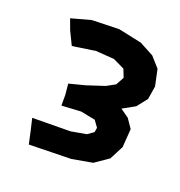

<svg xmlns="http://www.w3.org/2000/svg" viewBox="-201 -807 962 1027"><g transform="rotate(30 280.0 -294.0)"><path d="M-19.5 -600.6 13.7 -543.9 62.5 -476.6 188.5 -518.6 293 -529.3 362.3 -509.8 387.7 -467.8 371.1 -418 327.1 -382.8 232.4 -332 146.5 -293 163.1 -233.4 173.8 -172.9 281.2 -198.2 366.2 -196.3 398.4 -165V-138.7L368.2 -108.4L285.2 -78.1L71.3 -38.1L97.7 23.4L127 94.7L362.3 47.9L474.6 6.8L542 -59.6L568.4 -144.5L557.6 -249L513.7 -293.9L460 -319.3L522.5 -370.1L557.6 -435.5L556.6 -511.7L520.5 -600.6L460 -648.4L373 -676.8L238.3 -681.6L85.9 -650.4Z"/></g></svg>

Font: MaokenAssortedSans-Lite
Style: Lite
Weight: 400
Version: Version 1.400